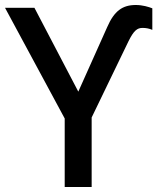

<svg xmlns="http://www.w3.org/2000/svg" viewBox="-20 -745 633 765"><path d="M345.2 0V-276.9L492.2 -581.1C513.2 -623.5 526.9 -633.8 547.9 -633.8C562 -633.8 574.7 -631.3 586.9 -626V-711.9C572.8 -717.3 548.8 -725.1 521 -725.1C467.8 -725.1 435.1 -701.2 407.2 -637.2L292 -379.9L117.2 -713.9H0L237.8 -272.9V0Z"/></svg>

Font: Noto Reveo Sans
Style: Regular
Weight: 500
Designer: Monotype Design Team
Foundry: Monotype Imaging Inc.
Version: Version 2.007